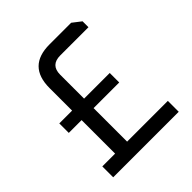

<svg xmlns="http://www.w3.org/2000/svg" viewBox="-188 -822 953 953"><g transform="rotate(-45 289.0 -345.0)"><path d="M64 0V-76.4H153.8V-311.7H64V-378.3H153.8V-536.8Q153.8 -690 307 -690H458.8L504 -655V-613.6H306Q238 -613.6 238 -546.2V-378.3H418V-311.7H238V-76.4H524V0Z"/></g></svg>

Font: Oxanium ExtraLight
Style: Regular
Weight: 200
Designer: Severin Meyer
Version: Version 2.000